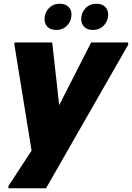

<svg xmlns="http://www.w3.org/2000/svg" viewBox="-20 -774 705 1026"><path d="M25 232V220L256 -133L467 -547H665V-535L226 232ZM156 76 57 -535V-547H259L301 -169ZM476 -614Q447 -614 430.5 -630Q414 -646 414 -672Q414 -705 436.5 -729.5Q459 -754 496 -754Q525 -754 541.5 -738Q558 -722 558 -696Q558 -663 535.5 -638.5Q513 -614 476 -614ZM280 -614Q251 -614 234.5 -630Q218 -646 218 -672Q218 -705 240.5 -729.5Q263 -754 300 -754Q329 -754 345.5 -738Q362 -722 362 -696Q362 -663 339.5 -638.5Q317 -614 280 -614Z"/></svg>

Font: Kufam ExtraBold
Style: Italic
Weight: 800
Italic angle: -11°
Designer: Artur Schmal
Foundry: Original Type
Version: Version 1.301; ttfautohint (v1.8.3)